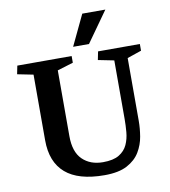

<svg xmlns="http://www.w3.org/2000/svg" viewBox="-100 -1030 1002 1131"><g transform="rotate(-10 400.5 -465.0)"><path d="M269 -641V-247Q269 -153 315.5 -107.5Q362 -62 438 -62Q500 -62 534.5 -83Q569 -104 584.5 -138Q600 -172 603.5 -212.5Q607 -253 607 -291V-641L512 -660L522 -710H772V-670L687 -641V-265Q687 -221 679 -172.5Q671 -124 645.5 -81.5Q620 -39 569.5 -12Q519 15 434 15Q278 15 201 -51.5Q124 -118 124 -248V-641L29 -660L39 -710H364V-670ZM477 -762H382L469 -945H607Z"/></g></svg>

Font: Brawler
Style: Bold
Weight: 700
Designer: Oleg Frolov, Haley Fiege
Foundry: Oleg Frolov, Haley Fiege
Version: Version 1.101; ttfautohint (v1.8.3)